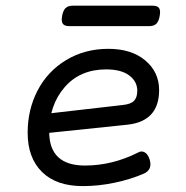

<svg xmlns="http://www.w3.org/2000/svg" viewBox="-20 -630 640 661"><path d="M75.2 -172.9Q75.2 -86.9 124.5 -38.1Q173.8 10.7 265.1 10.7Q319.8 10.7 375.7 -1.2Q431.6 -13.2 475.1 -32.2Q505.9 -45.9 495.1 -81.1Q489.3 -99.1 478.3 -105.5Q467.3 -111.8 455.6 -105Q366.7 -60.1 272.5 -60.1Q149.4 -60.1 149.4 -176.3Q149.4 -268.1 202.4 -329.6Q255.4 -391.1 345.7 -391.1Q397 -391.1 424.8 -370.4Q452.6 -349.6 452.6 -317.4Q452.6 -294.9 441.7 -283.2Q430.7 -271.5 403.3 -268.6L139.2 -238.3L123 -169.9L418.5 -200.7Q527.8 -212.4 527.8 -319.8Q527.8 -381.8 480.2 -421.9Q432.6 -461.9 353 -461.9Q272 -461.9 208 -423.3Q144 -384.8 109.6 -318.8Q75.2 -252.9 75.2 -172.9ZM231 -610.4Q214.4 -610.4 205.8 -602.3Q197.3 -594.2 193.8 -575.2Q190.4 -556.2 196.3 -548.1Q202.1 -540 218.8 -540H493.2Q509.8 -540 518.1 -548.1Q526.4 -556.2 529.8 -575.2Q533.2 -594.2 527.6 -602.3Q522 -610.4 505.4 -610.4Z"/></svg>

Font: Courier Prime Code
Style: Italic
Weight: 400
Italic angle: -10°
Designer: Alan Dague-Greene
Foundry: Quote-Unquote Apps
Version: Version 3.18